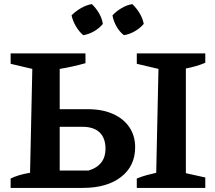

<svg xmlns="http://www.w3.org/2000/svg" viewBox="-20 -919 1053 939"><path d="M32 0V-46Q71 -65 127 -74L138 -582L32 -607V-658H398V-610Q366 -601 334.5 -594Q303 -587 272 -582V-85H413Q454 -97 475 -124Q496 -151 496 -191Q496 -244 467 -271.5Q438 -299 382 -299H207V-385H410Q480 -385 532 -362Q584 -339 612.5 -297Q641 -255 641 -199Q641 -107 572 -53.5Q503 0 385 0ZM649 0V-46Q674 -56 697.5 -62.5Q721 -69 744 -74L755 -582L649 -607V-658H984V-612Q963 -603 939 -596Q915 -589 889 -584V-72L984 -51V0ZM429 -899Q450 -879 464.5 -854Q479 -829 483 -802Q466 -781 440 -766Q414 -751 387 -747Q367 -764 351.5 -790Q336 -816 330 -844Q350 -864 375.5 -879Q401 -894 429 -899ZM627 -899Q648 -879 663 -854Q678 -829 683 -802Q665 -781 639 -766Q613 -751 586 -747Q564 -764 549.5 -790Q535 -816 530 -844Q549 -864 574 -879Q599 -894 627 -899Z"/></svg>

Font: Piazzolla 24pt
Style: Bold
Weight: 700
Designer: Juan Pablo del Peral
Foundry: Huerta Tipografica
Version: Version 2.005